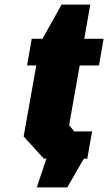

<svg xmlns="http://www.w3.org/2000/svg" viewBox="-20 -691 471 836"><path d="M140 125 182 0H171L83 -97L138 -406H98L118 -522H165L248 -671H373L347 -522H431L411 -406H327L281 -146L303 -119H381L360 0H345L273 125Z"/></svg>

Font: Tomorrow
Style: Bold Italic
Weight: 700
Italic angle: -10°
Designer: Tony de Marco, Monica Rizzolli
Foundry: Just in Type
Version: Version 2.002